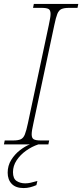

<svg xmlns="http://www.w3.org/2000/svg" viewBox="-33 -734 418 976"><path d="M-13 0 -9 -20H34Q59 -20 72.5 -26Q86 -32 93.5 -51Q101 -70 109 -108L215 -606Q219 -626 221.5 -639.5Q224 -653 224 -663Q224 -683 213.5 -688.5Q203 -694 178 -694H135L139 -714H365L361 -694H318Q293 -694 279.5 -688Q266 -682 258.5 -663.5Q251 -645 243 -606L137 -108Q128 -69 128 -51Q128 -32 138.5 -26Q149 -20 174 -20H217L213 0ZM87 222Q47 222 26.5 200.5Q6 179 6 144Q6 108 24 79Q42 50 68.5 29.5Q95 9 119 0H162Q129 11 99.5 32Q70 53 51.5 81Q33 109 33 141Q33 174 51.5 186Q70 198 95 198Q109 198 122 195Q135 192 157 186L152 207Q136 214 120 218Q104 222 87 222Z"/></svg>

Font: Noto Serif Thin
Style: Italic
Weight: 100
Italic angle: -12°
Designer: Monotype Design Team
Foundry: Monotype Imaging Inc.
Version: Version 2.014; ttfautohint (v1.8.4.7-5d5b)